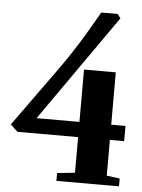

<svg xmlns="http://www.w3.org/2000/svg" viewBox="-51 -732 571 773"><g transform="rotate(5 234.5 -345.5)"><path d="M32.7 -183.1 3.4 -210.4 177.2 -451.7Q218.8 -510.3 247.8 -556.9Q276.9 -603.5 327.1 -690.9H393.1L405.8 -674.3L104.5 -244.6H277.8V-456.1H406.2V-244.6H463.9V-183.1H406.2V-38.6L459 -31.7V0H206.1V-31.7L277.8 -39.1V-183.1Z"/></g></svg>

Font: Elstob 6pt
Style: Bold
Weight: 700
Designer: Peter S. Baker
Version: Version 1.015